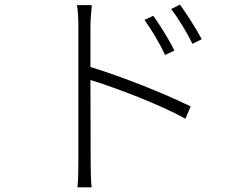

<svg xmlns="http://www.w3.org/2000/svg" viewBox="-20 -773 1040 828"><path d="M732 -555C709 -603 665 -672 641 -705L603 -687C633 -646 671 -582 692 -536ZM370 -657C370 -680 373 -724 376 -751H312C317 -723 318 -681 318 -657V-72C318 -36 317 7 314 35H375C372 7 371 -38 371 -72L370 -428C481 -394 670 -322 780 -261L802 -314C687 -371 502 -444 370 -484ZM718 -734C750 -693 787 -631 810 -584L850 -604C825 -651 780 -721 756 -753Z"/></svg>

Font: Noto Sans CJK KR Light
Style: Regular
Weight: 300
Designer: Ryoko NISHIZUKA (kana & ideographs); Paul D. Hunt (Latin, Greek & Cyrillic); Wenlong ZHANG (bopomofo); Sandoll Communica
Foundry: Adobe Systems Incorporated
Version: Version 1.004;PS 1.004;hotconv 1.0.82;makeotf.lib2.5.63406